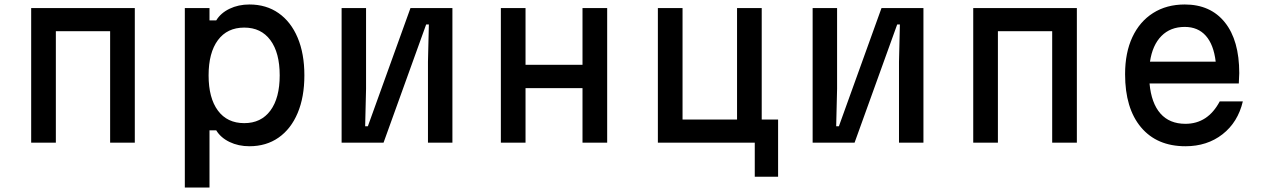

<svg xmlns="http://www.w3.org/2000/svg" viewBox="-20 -636 5640 856"><path d="M119 0V-600H581V0H471V-497H229V0Z M804 200V-600H914V-545H944Q964 -578 1003.5 -597Q1043 -616 1092 -616Q1167 -616 1222 -577.5Q1277 -539 1307 -468Q1337 -397 1337 -300Q1337 -203 1307 -132Q1277 -61 1222 -22.5Q1167 16 1092 16Q1043 16 1003.5 -3Q964 -22 944 -55H914V200ZM1069 -87Q1144 -87 1185.5 -143Q1227 -199 1227 -300Q1227 -401 1185.5 -457Q1144 -513 1069 -513Q993 -513 951.5 -457Q910 -401 910 -300Q910 -199 951.5 -143Q993 -87 1069 -87Z M1503 0V-600H1612V-240L1608 -73H1620L1810 -600H1997V0H1888V-360L1892 -527H1880L1690 0Z M2213 0V-600H2323V-347H2577V-600H2687V0H2577V-243H2323V0Z M3345 152V0H2913V-600H3023V-103H3266V-600H3376V-103H3449V152Z M3603 0V-600H3712V-240L3708 -73H3720L3910 -600H4097V0H3988V-360L3992 -527H3980L3790 0Z M4319 0V-600H4781V0H4671V-497H4429V0Z M5521 -184Q5499 -91 5430.5 -37.5Q5362 16 5265 16Q5138 16 5067 -68.5Q4996 -153 4996 -305Q4996 -401 5028.5 -470.5Q5061 -540 5121 -578Q5181 -616 5262 -616Q5377 -616 5441 -536Q5505 -456 5505 -310Q5505 -299 5504 -287Q5503 -275 5503 -264H5105Q5113 -176 5153.5 -130Q5194 -84 5265 -84Q5365 -84 5418 -184ZM5262 -516Q5198 -516 5158 -475.5Q5118 -435 5107 -361H5400Q5391 -437 5356 -476.5Q5321 -516 5262 -516Z"/></svg>

Font: Martian Mono
Style: Regular
Weight: 400
Monospace: yes
Designer: Roman Shamin
Foundry: Evil Martians
Version: Version 1.000; ttfautohint (v1.8.4.7-5d5b)